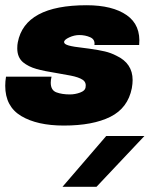

<svg xmlns="http://www.w3.org/2000/svg" viewBox="-36 -471 595 734"><path d="M-16 -143Q-16 -160 -13 -178H161Q158 -165 158 -155Q158 -126 179.5 -118Q201 -110 231 -110Q251 -110 270 -117Q289 -124 291 -136Q295 -156 280 -166Q265 -176 234 -182L184 -191Q133 -199 103 -207.5Q73 -216 52 -233Q30 -252 30 -286Q30 -300 32 -309Q59 -451 295 -451Q394 -451 448.5 -413Q503 -375 496 -299H325Q328 -320 309 -328.5Q290 -337 267 -337Q248 -337 228.5 -328Q209 -319 209 -310Q209 -302 227 -297Q245 -292 282 -288L305 -285Q341 -280 364.5 -274.5Q388 -269 409 -258Q471 -229 471 -165Q471 -151 468 -134Q453 -58 386 -24.5Q319 9 208 9Q106 9 45 -27.5Q-16 -64 -16 -143ZM370 49H516L333 243H203Z"/></svg>

Font: Teachers ExtraBold
Style: Italic
Weight: 800
Designer: Alfredo Marco Pradil & Chank Diesel
Version: Version 0.009